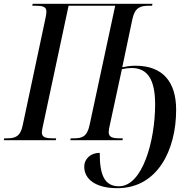

<svg xmlns="http://www.w3.org/2000/svg" viewBox="-42 -734 1014 1005"><path d="M572 251C784 251 880 49 880 -159C880 -308 808 -390 667 -390C641 -390 617 -386 598 -382L651 -634C664 -695 693 -704 738 -704H754L756 -714H129L127 -704H143C180 -704 201 -699 201 -674C201 -664 199 -650 194 -629L77 -79C65 -19 37 -10 -5 -10H-20L-22 0H250L252 -10H235C198 -10 177 -15 177 -41C177 -49 180 -62 184 -81L317 -704H561L427 -80C414 -19 388 -10 345 -10H328L326 0H599L601 -10H585C549 -10 527 -15 527 -42C527 -51 529 -65 533 -80L596 -372C615 -376 630 -378 647 -378C730 -378 770 -318 770 -188C770 3 704 241 581 241C504 241 480 181 480 66C434 66 399 96 399 139C399 202 456 251 572 251Z"/></svg>

Font: Noto Serif Display Condensed Medium
Style: Italic
Weight: 500
Width: 3
Italic angle: -12°
Designer: Monotype Design Team
Foundry: Monotype Imaging Inc.
Version: Version 2.009